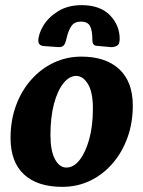

<svg xmlns="http://www.w3.org/2000/svg" viewBox="-20 -711 557 746"><path d="M222 15Q125 15 73 -33.5Q21 -82 21 -175Q21 -243 42 -300.5Q63 -358 101 -401Q139 -444 189 -467.5Q239 -491 296 -491Q391 -491 443.5 -442Q496 -393 496 -301Q496 -233 475 -175.5Q454 -118 416.5 -75Q379 -32 329.5 -8.5Q280 15 222 15ZM238 -60Q266 -60 289 -89Q312 -118 326.5 -169.5Q341 -221 341 -290Q341 -352 322 -384Q303 -416 276 -416Q249 -416 226 -387Q203 -358 189.5 -306.5Q176 -255 176 -186Q176 -125 193.5 -92.5Q211 -60 238 -60ZM297 -691Q369 -691 407 -652Q445 -613 445 -560Q445 -538 433 -532.5Q421 -527 410 -528L355 -533Q346 -534 342.5 -540Q339 -546 339 -553Q339 -592 330 -609.5Q321 -627 294 -627Q270 -627 258 -610.5Q246 -594 238 -560Q234 -541 227 -534Q220 -527 206 -528L151 -532Q140 -533 134.5 -538Q129 -543 129 -552Q129 -579 148.5 -611.5Q168 -644 206 -667.5Q244 -691 297 -691Z"/></svg>

Font: Alkatra
Style: Bold
Weight: 700
Designer: Suman Bhandary
Version: Version 1.100;gftools[0.9.22]